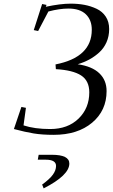

<svg xmlns="http://www.w3.org/2000/svg" viewBox="-20 -729 618 1052"><path d="M56.2 -22 97.2 -143.1 122.1 -138.2 108.9 -42Q169.9 -22 254.9 -22Q351.6 -22 410.4 -79.1Q469.2 -136.2 469.2 -223.1Q469.2 -286.6 424.3 -315.7Q379.4 -344.7 286.1 -350.1L284.2 -376Q482.9 -415 482.9 -565.9Q482.9 -619.6 450.2 -650.9Q417.5 -682.1 355 -682.1Q306.2 -682.1 245.1 -666L189 -559.1L165 -564L210.9 -707L234.9 -702.1L231 -691.9Q311.5 -709 367.2 -709Q407.7 -709 442.6 -702.4Q477.5 -695.8 509.3 -680.9Q541 -666 559.6 -637.7Q578.1 -609.4 578.1 -569.8Q578.1 -530.3 563.5 -497.3Q548.8 -464.4 523.4 -441.4Q498 -418.5 469 -402.8Q439.9 -387.2 405.8 -377Q484.4 -365.7 524.2 -327.6Q564 -289.6 564 -230Q564 -123 484.6 -56.6Q405.3 9.8 273.9 9.8Q210.9 9.8 164.6 2.2Q118.2 -5.4 56.2 -22ZM187 146 191.9 119.1H264.2Q359.9 119.1 359.9 167Q359.9 231.4 219.2 303.2L210.9 282.2Q252 252.4 269.5 228.3Q287.1 204.1 287.1 180.2Q287.1 146 231 146Z"/></svg>

Font: Dehuti Alt
Style: Bold-Italic
Weight: 700
Version: Version 1.2